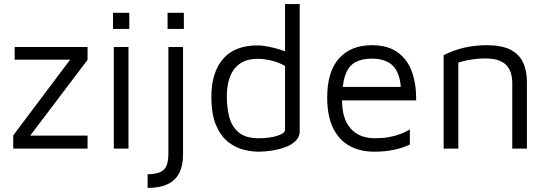

<svg xmlns="http://www.w3.org/2000/svg" viewBox="-20 -730 2688 943"><path d="M45 0V-65L341 -459L356 -437H52V-499H410V-436L114 -45V-64H410V0Z M539 0V-499H611V0ZM535 -588V-667H615V-588Z M705 193V126Q749 125 770.5 113.5Q792 102 799.5 79.5Q807 57 807 25V-499H879V29Q879 84 860 120.5Q841 157 802.5 175Q764 193 705 193ZM803 -588V-667H883V-588Z M1250 15Q1214 15 1174 4.5Q1134 -6 1098.5 -34.5Q1063 -63 1040.5 -116.5Q1018 -170 1018 -256Q1018 -372 1074.5 -439.5Q1131 -507 1246 -507Q1268 -507 1298 -501Q1328 -495 1357 -486Q1386 -477 1405 -467L1380 -442V-710H1452V-86Q1452 -58 1432.5 -38.5Q1413 -19 1382 -7.5Q1351 4 1316 9.5Q1281 15 1250 15ZM1251 -51Q1303 -51 1341.5 -63Q1380 -75 1380 -93V-406Q1349 -424 1313.5 -432.5Q1278 -441 1246 -441Q1192 -441 1158.5 -417.5Q1125 -394 1109.5 -352.5Q1094 -311 1094 -256Q1094 -202 1106 -155.5Q1118 -109 1152 -80Q1186 -51 1251 -51Z M1818 15Q1747 15 1695 -14.5Q1643 -44 1615 -103Q1587 -162 1587 -250Q1587 -379 1645.5 -443.5Q1704 -508 1806 -508Q1886 -508 1934.5 -472Q1983 -436 2004 -375Q2025 -314 2024 -237H1623L1628 -303H1977L1949 -293Q1946 -368 1911.5 -405Q1877 -442 1806 -442Q1757 -442 1724.5 -424Q1692 -406 1676 -361.5Q1660 -317 1660 -237Q1660 -146 1702.5 -98.5Q1745 -51 1822 -51Q1859 -51 1890 -56.5Q1921 -62 1947 -72Q1973 -82 1993 -94V-20Q1957 -3 1913.5 6Q1870 15 1818 15Z M2159 -459Q2183 -471 2208.5 -480.5Q2234 -490 2260.5 -496Q2287 -502 2314.5 -505Q2342 -508 2370 -508Q2443 -508 2486 -486.5Q2529 -465 2548.5 -424Q2568 -383 2568 -325V0H2496V-325Q2496 -343 2491.5 -363Q2487 -383 2474 -401.5Q2461 -420 2434 -431.5Q2407 -443 2362 -443Q2331 -443 2298 -438Q2265 -433 2231 -423V0H2159Z"/></svg>

Font: Maven Pro
Style: Regular
Weight: 400
Designer: Joe Prince
Foundry: Joe Prince
Version: Version 2.103